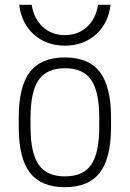

<svg xmlns="http://www.w3.org/2000/svg" viewBox="-20 -769 540 799"><path d="M250 10Q151 10 104.5 -50.5Q58 -111 58 -240V-280Q58 -409 104.5 -469.5Q151 -530 250 -530Q349 -530 395.5 -469.5Q442 -409 442 -280V-240Q442 -111 395.5 -50.5Q349 10 250 10ZM250 -35Q326 -35 359.5 -83.5Q393 -132 393 -242V-278Q393 -388 359.5 -436.5Q326 -485 250 -485Q175 -485 141 -436.5Q107 -388 107 -278V-242Q107 -132 141 -83.5Q175 -35 250 -35ZM250 -579Q173 -579 121 -625.5Q69 -672 60 -749H112Q121 -691 158 -657Q195 -623 250 -623Q305 -623 342 -657Q379 -691 388 -749H440Q431 -672 379 -625.5Q327 -579 250 -579Z"/></svg>

Font: M PLUS 1 Code Light
Style: Regular
Weight: 300
Designer: Coji Morishita
Foundry: UNDERFOREST DESIGN
Version: Version 1.002